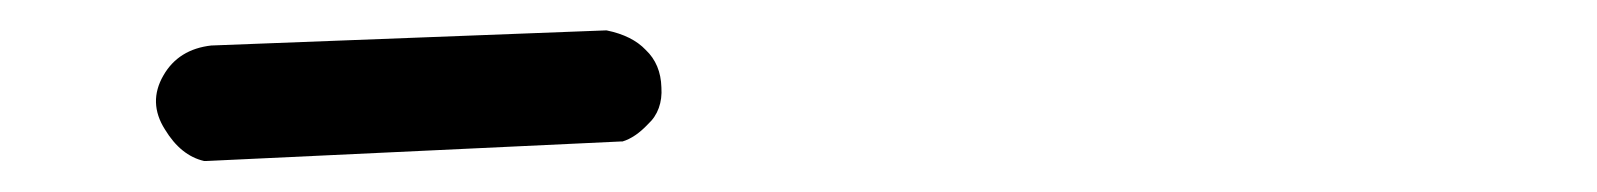

<svg xmlns="http://www.w3.org/2000/svg" viewBox="-20 -845 1040 125"><path d="M375 -825.2Q391.6 -821.8 400.4 -812.5Q410.2 -803.2 410.6 -788.1Q411.1 -780.8 408.9 -774.7Q406.7 -768.6 401.9 -764.2Q393.6 -755.4 385.3 -752.9H384.8H384.3L114.7 -740.2H113.8H112.8Q97.7 -743.7 87.4 -760.7Q76.2 -778.3 86.4 -795.9Q96.2 -813 117.7 -815.4H118.2L374 -825.2H374.5Z"/></svg>

Font: NaikaiFont
Style: SemiBold
Weight: 600
Version: Version 1.89